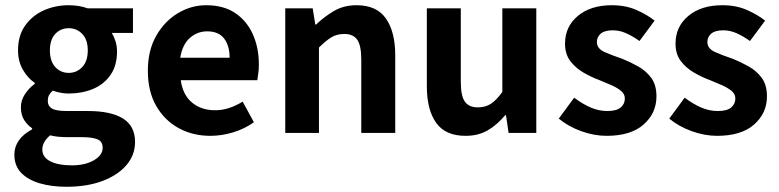

<svg xmlns="http://www.w3.org/2000/svg" viewBox="-20 -509 2984 735"><path d="M234 206Q178 206 133 193Q88 180 61.5 153Q35 126 35 83Q35 23 103 -14V-18Q85 -30 72.5 -49.5Q60 -69 60 -99Q60 -125 75.5 -148.5Q91 -172 113 -188V-192Q87 -209 68 -241.5Q49 -274 49 -316Q49 -373 76.5 -411.5Q104 -450 148 -469.5Q192 -489 243 -489Q283 -489 316 -477H489V-383H408Q416 -370 422 -351.5Q428 -333 428 -312Q428 -258 403 -222Q378 -186 336 -168.5Q294 -151 243 -151Q213 -151 182 -162Q172 -153 167.5 -144.5Q163 -136 163 -122Q163 -103 179 -93.5Q195 -84 237 -84H317Q404 -84 450.5 -55.5Q497 -27 497 35Q497 84 464.5 122.5Q432 161 373 183.5Q314 206 234 206ZM243 -230Q274 -230 295 -252.5Q316 -275 316 -316Q316 -357 295 -379Q274 -401 243 -401Q212 -401 191.5 -379Q171 -357 171 -316Q171 -275 191.5 -252.5Q212 -230 243 -230ZM255 124Q306 124 339.5 104.5Q373 85 373 57Q373 32 352.5 24Q332 16 294 16H239Q197 16 172 9Q142 34 142 63Q142 93 172.5 108.5Q203 124 255 124Z M785 11Q718 11 664 -18.5Q610 -48 578 -103.5Q546 -159 546 -238Q546 -316 578 -372Q610 -428 661 -458.5Q712 -489 769 -489Q836 -489 880.5 -459Q925 -429 948 -377.5Q971 -326 971 -261Q971 -243 968.5 -226.5Q966 -210 965 -202H672Q680 -145 715.5 -116Q751 -87 803 -87Q831 -87 857 -95.5Q883 -104 909 -120L952 -41Q917 -16 873 -2.5Q829 11 785 11ZM670 -288H859Q859 -334 838 -361.5Q817 -389 773 -389Q735 -389 706.5 -363.5Q678 -338 670 -288Z M1072 0V-477H1177L1187 -415H1190Q1221 -445 1258.5 -467Q1296 -489 1345 -489Q1422 -489 1457.5 -438Q1493 -387 1493 -297V0H1363V-281Q1363 -335 1347.5 -357Q1332 -379 1298 -379Q1269 -379 1247.5 -365.5Q1226 -352 1201 -327V0Z M1762 11Q1685 11 1649.5 -39Q1614 -89 1614 -179V-477H1744V-196Q1744 -142 1759.5 -120Q1775 -98 1809 -98Q1838 -98 1859 -111.5Q1880 -125 1903 -157V-477H2033V0H1927L1917 -68H1914Q1883 -31 1847 -10Q1811 11 1762 11Z M2302 11Q2254 11 2204.5 -7Q2155 -25 2119 -55L2178 -135Q2210 -111 2241 -97.5Q2272 -84 2305 -84Q2340 -84 2356 -97.5Q2372 -111 2372 -132Q2372 -149 2357.5 -161Q2343 -173 2320.5 -183Q2298 -193 2273 -203Q2243 -214 2213 -231.5Q2183 -249 2163 -275.5Q2143 -302 2143 -342Q2143 -407 2192 -448Q2241 -489 2322 -489Q2375 -489 2416 -471Q2457 -453 2486 -430L2428 -352Q2403 -370 2377.5 -381.5Q2352 -393 2326 -393Q2295 -393 2280 -380.5Q2265 -368 2265 -348Q2265 -323 2294 -310Q2323 -297 2362 -284Q2392 -272 2422.5 -255Q2453 -238 2473 -211Q2493 -184 2493 -140Q2493 -76 2444 -32.5Q2395 11 2302 11Z M2725 11Q2677 11 2627.5 -7Q2578 -25 2542 -55L2601 -135Q2633 -111 2664 -97.5Q2695 -84 2728 -84Q2763 -84 2779 -97.5Q2795 -111 2795 -132Q2795 -149 2780.5 -161Q2766 -173 2743.5 -183Q2721 -193 2696 -203Q2666 -214 2636 -231.5Q2606 -249 2586 -275.5Q2566 -302 2566 -342Q2566 -407 2615 -448Q2664 -489 2745 -489Q2798 -489 2839 -471Q2880 -453 2909 -430L2851 -352Q2826 -370 2800.5 -381.5Q2775 -393 2749 -393Q2718 -393 2703 -380.5Q2688 -368 2688 -348Q2688 -323 2717 -310Q2746 -297 2785 -284Q2815 -272 2845.5 -255Q2876 -238 2896 -211Q2916 -184 2916 -140Q2916 -76 2867 -32.5Q2818 11 2725 11Z"/></svg>

Font: Narnoor
Style: Bold
Weight: 700
Designer: S. Sridhar Murthy
Foundry: SIL International
Version: Version 3.000